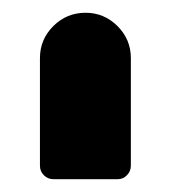

<svg xmlns="http://www.w3.org/2000/svg" viewBox="-20 -740 265 298"><path d="M42 -482.9V-649.9Q42 -678.7 62.7 -699.5Q83.5 -720.2 112.8 -720.2Q141.6 -720.2 162.4 -699.5Q183.1 -678.7 183.1 -649.9V-482.9Q183.1 -474.1 177 -468Q170.9 -461.9 163.1 -461.9H63Q54.2 -461.9 48.1 -468Q42 -474.1 42 -482.9Z"/></svg>

Font: LT Saeada
Style: Bold
Weight: 700
Designer: Daniel Lyons
Foundry: LyonsType
Version: Version 1.001